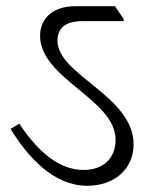

<svg xmlns="http://www.w3.org/2000/svg" viewBox="-20 -643 502 618"><path d="M261 -45C349 -45 410 -100 410 -178C410 -335 165 -401 165 -512C165 -553 191 -575 246 -575H378V-582L350 -623H223C147 -623 109 -581 109 -528C109 -389 352 -324 352 -193C352 -134 313 -96 249 -96C170 -96 102 -155 42 -245L14 -228C71 -135 154 -45 261 -45Z"/></svg>

Font: Noto Serif Devanagari Light
Style: Regular
Weight: 300
Designer: Universal Thirst, Indian Type Foundry and the Monotype Design Team
Foundry: Monotype Imaging Inc.
Version: Version 2.004